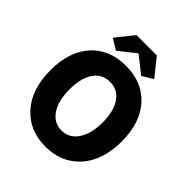

<svg xmlns="http://www.w3.org/2000/svg" viewBox="-256 -1119 1298 1298"><g transform="rotate(45 393.0 -470.5)"><path d="M146 -90Q52 -195 52 -376Q52 -556 146 -659Q238 -758 393 -758Q548 -758 640 -658Q734 -555 734 -376Q734 -195 640 -90Q547 14 393 14Q239 14 146 -90ZM509 -204Q552 -267 552 -376Q552 -483 509 -545Q467 -605 393 -605Q319 -605 277 -545Q235 -484 235 -376Q235 -267 277 -204Q320 -140 393 -140Q466 -140 509 -204ZM296 -955H490L591 -829L513 -782L395 -876H391L272 -782L195 -829Z"/></g></svg>

Font: KaiGen Gothic KR Heavy
Style: Heavy
Weight: 900
Designer: Ryoko NISHIZUKA  (kana & ideographs); Paul D. Hunt (Latin, Greek & Cyrillic); Wenlong ZHANG  (bopomofo); Sandoll Communi
Foundry: Adobe Systems Incorporated
Version: Version 1.002 March 28, 2018